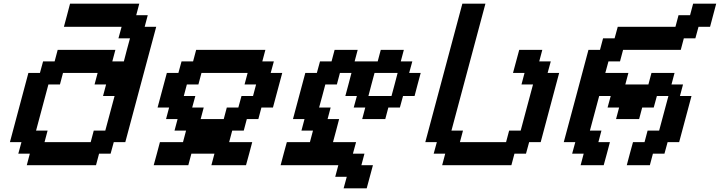

<svg xmlns="http://www.w3.org/2000/svg" viewBox="-20 -895 3899 1040"><path d="M125 0H500L516.6 -62.5H579.1L596.2 -125H658.7Q686.5 -229.5 742.4 -437.7Q798.3 -646 826.2 -750H763.7L780.3 -812.5H717.8L734.4 -875H359.4Q354 -854 343 -812.5Q332 -771 326.2 -750H638.7L621.6 -687.5H684.1Q678.2 -667 667.2 -625.2Q656.2 -583.5 650.9 -562.5H588.4L605 -625H292.5L275.9 -562.5H213.4L196.3 -500H133.8Q117.2 -437.5 83.7 -312.5Q50.3 -187.5 33.7 -125H96.2L79.1 -62.5H141.6ZM471.2 -125H221.2L237.8 -187.5H175.3Q186.5 -229 208.7 -312.3Q231 -395.5 242.2 -437.5H304.7L321.3 -500H508.8L492.2 -437.5H554.7L538.1 -375H600.6L550.3 -187.5H487.8Z M1125 0H1312.5Q1318.4 -21 1329.6 -62.5Q1340.8 -104 1346.2 -125H1221.2L1237.8 -187.5H1300.3L1316.9 -250H1379.4L1396 -312.5H1458.5L1508.8 -500H1446.3L1463.4 -562.5H1400.9L1417.5 -625H1042.5L1025.9 -562.5H963.4L946.3 -500H883.8L833.5 -312.5H896L879.4 -250H941.9L925.3 -187.5H987.8L971.2 -125H846.2Q840.8 -104 829.6 -62.5Q818.4 -21 812.5 0H1000L1016.6 -62.5H1141.6ZM1191.9 -250H1066.9L1083.5 -312.5H1021L1038.1 -375H975.6L992.2 -437.5H1054.7L1071.3 -500H1321.3L1304.7 -437.5H1367.2L1350.6 -375H1288.1L1271 -312.5H1208.5Z M1841.3 125H1966.3Q1972.2 104 1983.2 62.5Q1994.1 21 2000 0H1937.5L1954.1 -62.5H1891.6L1908.7 -125H1783.7Q1789.6 -145.5 1800.5 -187.3Q1811.5 -229 1816.9 -250H1754.4L1771 -312.5H1708.5Q1714.4 -333 1725.6 -375Q1736.8 -417 1742.2 -437.5H1804.7L1821.3 -500H1883.8Q1878.4 -479 1867.4 -437.5Q1856.4 -396 1850.6 -375H1913.1L1896 -312.5H1958.5L1941.9 -250H2066.9L2083.5 -312.5H2146L2163.1 -375H2225.6Q2231 -395.5 2241.9 -437.3Q2252.9 -479 2258.8 -500H2196.3L2213.4 -562.5H2150.9L2167.5 -625H2042.5L2025.9 -562.5H1900.9L1917.5 -625H1792.5L1775.9 -562.5H1713.4L1696.3 -500H1633.8Q1622.6 -458 1600.3 -375Q1578.1 -292 1566.9 -250H1629.4L1612.8 -187.5H1675.3L1658.7 -125H1533.7Q1527.8 -104 1516.6 -62.5Q1505.4 -21 1500 0H1812.5L1795.9 62.5H1858.4ZM2100.6 -375H1975.6Q1981 -395.5 1991.9 -437.3Q2002.9 -479 2008.8 -500H2133.8Q2128.4 -479 2117.4 -437.3Q2106.4 -395.5 2100.6 -375Z M2375 0H2750L2766.6 -62.5H2829.1L2846.2 -125H2908.7Q2925.3 -187.5 2958.7 -312.5Q2992.2 -437.5 3008.8 -500H2946.3L2963.4 -562.5H2900.9L2917.5 -625H2792.5Q2787.1 -604 2775.6 -562.3Q2764.2 -520.5 2758.8 -500H2821.3L2804.7 -437.5H2867.2Q2856 -396 2833.7 -312.5Q2811.5 -229 2800.3 -187.5H2737.8L2721.2 -125H2471.2L2487.8 -187.5H2425.3L2609.4 -875H2484.4L2283.7 -125H2346.2L2329.1 -62.5H2391.6Z M3375 0H3500L3516.6 -62.5H3579.1L3596.2 -125H3658.7Q3669.9 -166.5 3692.1 -249.8Q3714.4 -333 3725.6 -375H3663.1L3679.7 -437.5H3617.2L3633.8 -500H3508.8L3492.2 -437.5H3367.2L3383.8 -500H3258.8L3275.9 -562.5H3338.4L3355 -625H3667.5L3684.1 -687.5H3746.6L3763.7 -750H3826.2Q3831.5 -770.5 3842.8 -812.5Q3854 -854.5 3859.4 -875H3734.4L3717.8 -812.5H3655.3L3638.7 -750H3326.2L3309.1 -687.5H3246.6L3230 -625H3167.5Q3145.5 -542 3100.8 -375Q3056.2 -208 3033.7 -125H3096.2L3079.1 -62.5H3141.6L3125 0H3250Q3255.9 -21 3267.1 -62.5Q3278.3 -104 3283.7 -125H3221.2L3237.8 -187.5H3175.3L3225.6 -375H3288.1L3271 -312.5H3333.5L3316.9 -250H3441.9L3458.5 -312.5H3521L3538.1 -375H3600.6L3550.3 -187.5H3487.8L3471.2 -125H3408.7Q3402.8 -104 3391.6 -62.5Q3380.4 -21 3375 0Z"/></svg>

Font: Faithful 32x
Style: Oblique
Weight: 400
Foundry: Faithful Resource Pack
Version: Version 1.0; January 27, 2023